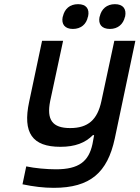

<svg xmlns="http://www.w3.org/2000/svg" viewBox="-20 -696 670 922"><path d="M531 -30 630 -500H529L467 -211C448 -121 403 -81 317 -81C231 -81 203 -121 221 -211L283 -500H182L120 -207C88 -58 135 9 270 9C341 9 389 -10 426 -47H432L424 -4C406 79 359 117 249 117C205 117 148 112 106 103L88 189C141 200 189 206 238 206C414 206 496 132 531 -30ZM281 -615C274 -580 291 -557 330 -557C369 -557 395 -580 402 -615L403 -617C411 -653 394 -676 355 -676C315 -676 290 -653 282 -617ZM458 -615C451 -580 468 -557 508 -557C546 -557 572 -580 580 -615L581 -617C588 -653 571 -676 532 -676C493 -676 467 -653 459 -617Z"/></svg>

Font: LT Wave Mono Medium
Style: Italic
Weight: 500
Designer: Daniel Lyons
Version: Version 2.5 (Glyphs App)